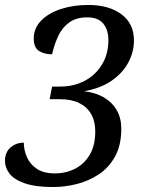

<svg xmlns="http://www.w3.org/2000/svg" viewBox="-23 -744 602 774"><path d="M191 10Q120 10 77 -5Q34 -20 15.5 -44Q-3 -68 -3 -95Q-3 -130 19.5 -149.5Q42 -169 73 -169Q73 -139 85.5 -110.5Q98 -82 125.5 -63.5Q153 -45 198 -45Q243 -45 280 -64Q317 -83 339 -120.5Q361 -158 361 -214Q361 -255 344.5 -284Q328 -313 296.5 -328.5Q265 -344 220 -344H177L187 -395H219Q275 -395 319 -418.5Q363 -442 388.5 -484.5Q414 -527 414 -583Q414 -623 393.5 -648.5Q373 -674 329 -674Q284 -674 255.5 -653Q227 -632 211.5 -598.5Q196 -565 187 -525Q156 -525 134.5 -538.5Q113 -552 113 -589Q113 -630 142.5 -660.5Q172 -691 222 -707.5Q272 -724 333 -724Q416 -724 466.5 -686.5Q517 -649 517 -581Q517 -535 494.5 -492.5Q472 -450 427.5 -419Q383 -388 316 -376Q362 -371 395.5 -351.5Q429 -332 447.5 -300Q466 -268 466 -225Q466 -159 441 -113.5Q416 -68 375 -41Q334 -14 286 -2Q238 10 191 10Z"/></svg>

Font: Noto Serif
Style: Italic
Weight: 400
Italic angle: -12°
Designer: Monotype Design Team
Foundry: Monotype Imaging Inc.
Version: Version 2.013